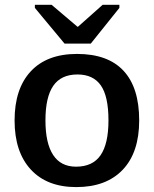

<svg xmlns="http://www.w3.org/2000/svg" viewBox="-20 -760 633 790"><path d="M552.7 -264.6Q552.7 -132.8 484.9 -61.5Q417 9.8 293.9 9.8Q173.3 9.8 106.7 -62.5Q40 -134.8 40 -264.6Q40 -395 106.7 -466.6Q173.3 -538.1 296.9 -538.1Q423.8 -538.1 488.3 -468.8Q552.7 -399.4 552.7 -264.6ZM426.3 -264.6Q426.3 -363.8 394.8 -408.7Q363.3 -453.6 298.8 -453.6Q231.4 -453.6 199.2 -407Q167 -360.4 167 -264.6Q167 -170.9 198.5 -122.6Q230 -74.2 293 -74.2Q361.3 -74.2 393.8 -121.3Q426.3 -168.5 426.3 -264.6ZM471.2 -727.5 353.5 -580.6H245.6L123.5 -727.5V-740.2H192.4L298.8 -649.9H300.8L402.3 -740.2H471.2Z"/></svg>

Font: Arimo SemiBold
Style: Regular
Weight: 600
Designer: Steve Matteson
Foundry: Monotype Imaging Inc.
Version: Version 1.33